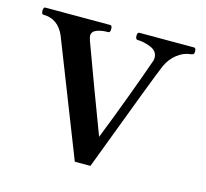

<svg xmlns="http://www.w3.org/2000/svg" viewBox="-85 -574 727 677"><g transform="rotate(15 278.0 -235.0)"><path d="M78 -404Q54 -458 1 -458Q-6 -458 -6 -471Q-6 -484 1 -484H238Q245 -484 245 -471Q245 -458 238 -458Q214 -458 196.5 -451.5Q179 -445 179 -429Q179 -426 183 -412Q204 -354 239.5 -259Q275 -164 302 -93Q330 -163 365 -257Q400 -351 415 -395Q419 -403 419 -412Q419 -437 393 -447.5Q367 -458 344 -458Q337 -459 337 -471Q337 -484 344 -484H544Q551 -484 551 -471Q551 -464 548.5 -461.5Q546 -459 539 -458Q514 -456 490.5 -438Q467 -420 454 -391Q440 -360 299 14H242Z"/></g></svg>

Font: Shippori Mincho SemiBold
Style: Regular
Weight: 600
Designer: FONTDASU
Foundry: FONTDASU / Google Inc. / but / Adobe
Version: Version 3.110; ttfautohint (v1.8.3)